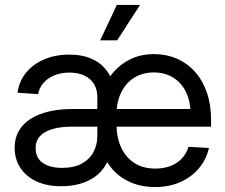

<svg xmlns="http://www.w3.org/2000/svg" viewBox="-20 -755 922 787"><path d="M230.5 8.3Q171.9 8.3 129.2 -11.7Q86.4 -31.7 63.2 -67.4Q40 -103 40 -149.9Q40 -189 57.1 -218.5Q74.2 -248 105.5 -267.8Q136.7 -287.6 179.7 -297.9Q222.7 -308.1 274.4 -308.1H797.9L760.7 -281.7Q762.2 -334.5 744.1 -374Q726.1 -413.6 691.7 -435.8Q657.2 -458 610.4 -458Q563.5 -458 529.3 -436Q495.1 -414.1 476.3 -375.2Q457.5 -336.4 457.5 -285.6V-247.1Q457.5 -192.4 476.3 -151.1Q495.1 -109.9 530.8 -86.9Q566.4 -64 616.7 -64Q652.3 -64 679.9 -75Q707.5 -85.9 726.1 -106.2Q744.6 -126.5 752.9 -153.3L836.4 -148.4Q825.7 -101.1 795.2 -64.9Q764.6 -28.8 718.8 -8.5Q672.9 11.7 616.7 11.7Q559.6 11.7 514.9 -7.8Q470.2 -27.3 439.5 -63Q408.7 -98.6 394 -146.5L397.5 -377.4Q414.6 -424.8 445.3 -459.7Q476.1 -494.6 517.8 -513.9Q559.6 -533.2 610.4 -533.2Q661.6 -533.2 704.6 -514.6Q747.6 -496.1 779.1 -460.9Q810.5 -425.8 827.9 -375.7Q845.2 -325.7 845.2 -261.7V-235.8H274.9Q228 -235.8 194.8 -226.1Q161.6 -216.3 143.8 -196.8Q126 -177.2 126 -148.4Q126 -107.4 155.3 -87.2Q184.6 -66.9 233.9 -66.9Q284.2 -66.9 316.2 -85Q348.1 -103 363.5 -132.6Q378.9 -162.1 378.9 -195.8V-358.4Q378.9 -387.7 365.7 -409.9Q352.5 -432.1 326.9 -444.8Q301.3 -457.5 264.6 -457.5Q228.5 -457.5 200.7 -445.3Q172.9 -433.1 156.5 -413.1Q140.1 -393.1 136.2 -369.1L51.8 -375Q58.6 -422.9 87.4 -457.8Q116.2 -492.7 161.9 -512Q207.5 -531.2 264.2 -531.2Q317.9 -531.2 358.2 -512.9Q398.4 -494.6 421.9 -459.2Q445.3 -423.8 449.2 -372.1L436 -109.9H427.2Q417.5 -81.5 399.9 -59.6Q382.3 -37.6 356.9 -22.5Q331.5 -7.3 299.8 0.5Q268.1 8.3 230.5 8.3ZM390.6 -589.8 459 -734.9H554.2L460.4 -589.8Z"/></svg>

Font: Inter 28pt
Style: Regular
Weight: 400
Designer: Rasmus Andersson
Foundry: rsms
Version: Version 4.001;git-66647c0bb